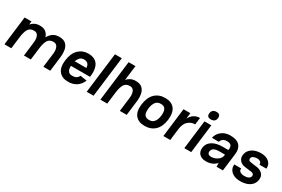

<svg xmlns="http://www.w3.org/2000/svg" viewBox="86 -1794 4231 2885"><g transform="rotate(30 2202.0 -351.5)"><path d="M39 0 100 -500H219L212 -443Q239 -475 276 -492.5Q313 -510 361 -510Q430 -510 467.5 -479Q505 -448 520 -398Q548 -451 591.5 -480.5Q635 -510 699 -510Q775 -510 813.5 -473.5Q852 -437 862.5 -378Q873 -319 864 -250L834 0H714L745 -248Q750 -289 743 -323.5Q736 -358 716 -379Q696 -400 661 -400Q592 -400 562.5 -351Q533 -302 521 -204L496 0H377L407 -248Q412 -289 405.5 -323.5Q399 -358 379 -379Q359 -400 324 -400Q255 -400 225 -351Q195 -302 183 -204L158 0Z M1265 -162 1381 -144Q1350 -69 1289.5 -29Q1229 11 1143 10Q1040 10 987.5 -55.5Q935 -121 950 -246Q967 -378 1035.5 -444Q1104 -510 1206 -510Q1249 -510 1288.5 -496.5Q1328 -483 1356.5 -450.5Q1385 -418 1397 -361Q1409 -304 1397 -219H1066Q1064 -191 1070 -163.5Q1076 -136 1095.5 -117.5Q1115 -99 1156 -99Q1203 -99 1228.5 -116Q1254 -133 1265 -162ZM1193 -401Q1145 -401 1119 -372.5Q1093 -344 1081 -307H1283Q1279 -362 1253 -381.5Q1227 -401 1193 -401Z M1552 -700H1671L1585 0H1466Z M2071 -248Q2076 -289 2069.5 -323.5Q2063 -358 2043 -379Q2023 -400 1988 -400Q1919 -400 1889 -351Q1859 -302 1847 -204L1822 0H1703L1789 -700H1908L1876 -443Q1903 -475 1940 -492.5Q1977 -510 2025 -510Q2101 -510 2139.5 -473.5Q2178 -437 2188.5 -378Q2199 -319 2190 -250L2160 0H2041Z M2274 -245Q2291 -377 2360 -443.5Q2429 -510 2537 -510Q2646 -510 2699 -443.5Q2752 -377 2736 -245Q2720 -121 2651 -55.5Q2582 10 2474 10Q2365 10 2312 -55.5Q2259 -121 2274 -245ZM2487 -101Q2534 -101 2560.5 -123.5Q2587 -146 2599.5 -179.5Q2612 -213 2616 -245Q2621 -282 2617 -317.5Q2613 -353 2592 -376.5Q2571 -400 2524 -400Q2477 -400 2450.5 -376.5Q2424 -353 2411 -317.5Q2398 -282 2394 -245Q2390 -213 2394 -179.5Q2398 -146 2419 -123.5Q2440 -101 2487 -101Z M2796 0 2857 -500H2976L2964 -399Q2991 -451 3033.5 -480.5Q3076 -510 3138 -510L3123 -391Q3055 -391 3004 -346.5Q2953 -302 2940 -204L2915 0Z M3223 -641Q3232 -714 3308 -714Q3382 -714 3373 -641Q3369 -608 3347.5 -590Q3326 -572 3290 -572Q3251 -572 3235 -590Q3219 -608 3223 -641ZM3221 -500H3340L3279 0H3160Z M3535 10Q3466 10 3424 -29Q3382 -68 3391 -143Q3400 -218 3468 -262Q3536 -306 3644 -306H3748Q3755 -363 3736.5 -387.5Q3718 -412 3660 -412Q3627 -412 3606.5 -400Q3586 -388 3575 -372Q3564 -356 3561 -341L3442 -342Q3449 -384 3477.5 -423Q3506 -462 3554.5 -486.5Q3603 -511 3670 -511Q3780 -511 3829.5 -456Q3879 -401 3867 -306L3829 0H3719L3718 -65Q3685 -29 3641 -9.5Q3597 10 3535 10ZM3573 -87Q3605 -87 3641 -100.5Q3677 -114 3704 -141Q3731 -168 3736 -208L3737 -221H3637Q3520 -221 3510 -146Q3507 -118 3524 -102.5Q3541 -87 3573 -87Z M4132 11Q4065 11 4018 -12.5Q3971 -36 3949 -75.5Q3927 -115 3932 -163H4052Q4047 -124 4075.5 -106Q4104 -88 4144 -88Q4199 -88 4224.5 -105Q4250 -122 4253 -147Q4256 -167 4243 -180Q4230 -193 4206 -196Q4191 -198 4166 -201Q4141 -204 4116 -207Q4091 -210 4077 -213Q4024 -224 3995 -261.5Q3966 -299 3972 -350Q3978 -402 4010 -438Q4042 -474 4091 -492.5Q4140 -511 4197 -511Q4258 -511 4301 -490.5Q4344 -470 4365.5 -433.5Q4387 -397 4381 -349H4262Q4265 -379 4243 -396.5Q4221 -414 4186 -414Q4154 -414 4124.5 -401.5Q4095 -389 4091 -358Q4089 -342 4098.5 -329.5Q4108 -317 4140 -314Q4145 -313 4164 -310Q4183 -307 4206.5 -304Q4230 -301 4248 -299Q4311 -288 4344.5 -249.5Q4378 -211 4371 -155Q4364 -99 4331 -62Q4298 -25 4246.5 -7Q4195 11 4132 11Z"/></g></svg>

Font: Haskoy Bold
Style: Italic
Weight: 700
Designer: Ertekin Erdin
Foundry: Ertekin Erdin
Version: Version 2.000; ttfautohint (v1.8.4.7-5d5b)